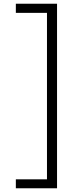

<svg xmlns="http://www.w3.org/2000/svg" viewBox="-20 -758 415 1030"><path d="M65 252V204H232V-689H65V-738H286V252Z"/></svg>

Font: Celebes Light
Style: Regular
Weight: 300
Designer: Anugrah Pasau
Foundry: Lafontype
Version: Version 1.000; ttfautohint (v1.8.4)